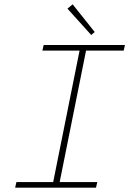

<svg xmlns="http://www.w3.org/2000/svg" viewBox="-20 -868 640 888"><path d="M50 0 56 -26H226L348 -634H176L182 -660H558L552 -634H378L256 -26H430L424 0ZM402 -706 292 -828 316 -848 418 -720Z"/></svg>

Font: TypoPRO Source Code Pro
Style: Italic
Weight: 200
Italic angle: -11°
Monospace: yes
Designer: Paul D. Hunt, Teo Tuominen
Foundry: Adobe Systems Incorporated
Version: Version 1.030;PS 1.0;hotconv 1.0.84;makeotf.lib2.5.63406